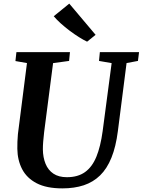

<svg xmlns="http://www.w3.org/2000/svg" viewBox="-20 -1031 788 1061"><path d="M679.4 -682.5 631.3 -306Q620.3 -220 595.8 -159.5Q571.4 -99 533.2 -61.8Q495 -24.5 442.9 -7.2Q390.8 10 324.7 10Q237 10 182.5 -18.4Q128 -46.8 102.3 -96.3Q76.6 -145.9 75.8 -208.7Q75.7 -227.7 76.3 -248.1Q76.8 -268.5 79 -290L129 -682.5L65.3 -693.6L70.7 -743H366.6L361.8 -694.3L273.3 -682.2L224 -301.7Q220.7 -273.5 218.7 -248.7Q216.8 -224 216.9 -205.4Q217.5 -160.8 231.7 -126Q245.8 -91.1 275 -71.5Q304.2 -51.8 349.7 -51.8Q410.4 -51.8 449.9 -80.1Q489.4 -108.4 512.6 -164.9Q535.7 -221.5 547.2 -306L596.9 -682.2L527.1 -694.3L531.8 -743H748.4L742.3 -694.3ZM461.3 -800.7Q441.4 -810.1 415.9 -826.1Q390.4 -842.1 364.3 -861.8Q338.1 -881.4 315.2 -902.2Q292.3 -923 277 -941.3L362.8 -1011L508.3 -838.5Z"/></svg>

Font: Merriweather 7pt Light
Style: Italic
Weight: 300
Italic angle: -7.8°
Designer: Eben Sorkin
Foundry: Eben Sorkin
Version: Version 2.200;gftools[0.9.31]